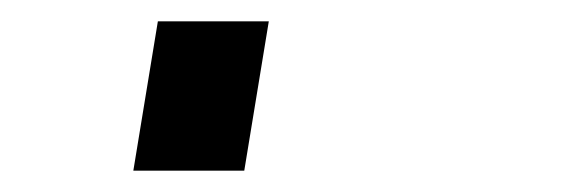

<svg xmlns="http://www.w3.org/2000/svg" viewBox="-20 60 540 180"><path d="M105 220 128 80H232L209 220Z"/></svg>

Font: Iosevka Heavy Oblique
Style: Regular
Weight: 900
Italic angle: -9°
Monospace: yes
Designer: Belleve Invis
Foundry: Belleve Invis
Version: Version 32.5.0; ttfautohint (v1.8.4)